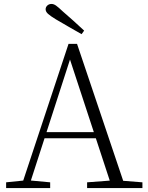

<svg xmlns="http://www.w3.org/2000/svg" viewBox="-20 -952 747 972"><path d="M406 -797 393 -779Q360 -798 327.5 -816.5Q295 -835 263 -854Q235 -871 223 -882Q211 -893 211 -905Q211 -916 219.5 -924Q228 -932 241 -932Q252 -932 264 -923.5Q276 -915 298 -894Q324 -872 351.5 -847Q379 -822 406 -797ZM11 0V-29L109 -39H126L234 -29V0ZM85 0 327 -730H370L616 0H548L324 -682H344L340 -668L124 0ZM192 -252 194 -283H493L495 -252ZM421 0V-29L554 -39H574L701 -29V0Z"/></svg>

Font: Noto Serif JP ExtraLight
Style: Regular
Weight: 200
Designer: Ryoko NISHIZUKA  (kana & ideographs); Frank Grießhammer (Latin, Greek & Cyrillic); Wenlong ZHANG  (bopomofo); Sandoll Co
Foundry: Adobe
Version: Version 2.002-H1;hotconv 1.1.0;makeotfexe 2.6.0